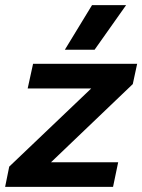

<svg xmlns="http://www.w3.org/2000/svg" viewBox="-30 -729 555 749"><path d="M329 -709H462L339 -535H223ZM6 -79 326 -384H78L99 -480H505L488 -401L169 -96H431L411 0H-10Z"/></svg>

Font: Prompt Medium
Style: Italic
Weight: 500
Italic angle: -12°
Designer: Katatrad Team
Foundry: CadsonDemak
Version: Version 1.001